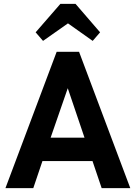

<svg xmlns="http://www.w3.org/2000/svg" viewBox="-20 -966 697 986"><path d="M8 0 271 -700H386L649 0H502L455 -139H198L151 0ZM240 -259H414L328 -513ZM290 -946H368L494 -800L456 -756L329 -846L201 -756L163 -800Z"/></svg>

Font: Zen Kaku Gothic Antique Black
Style: Regular
Weight: 900
Designer: Yoshimichi Ohira
Foundry: Positype
Version: Version 1.001